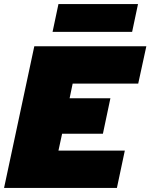

<svg xmlns="http://www.w3.org/2000/svg" viewBox="-34 -926 741 946"><path d="M135 -698H687L647 -514H324L309 -442H510L473 -267H272L254 -184H581L542 0H-14ZM254 -906H646L617 -769H225Z"/></svg>

Font: Azeret Mono Black
Style: Italic
Weight: 900
Italic angle: -12°
Designer: Martin Vácha
Foundry: Displaay
Version: Version 1.000; Glyphs 3.0.3, build 3074